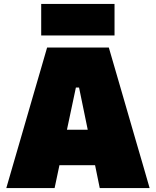

<svg xmlns="http://www.w3.org/2000/svg" viewBox="-20 -954 789 974"><path d="M12 0Q28.5 -57 47 -120.8Q65.5 -184.5 82 -241L153 -486Q172.5 -553 188 -606Q203.5 -659 219 -713H532Q548.5 -656 564 -603Q579.5 -550 598 -486L669 -241Q686.5 -182 704.5 -119.5Q722.5 -57 739 0H486Q475.5 -50.5 464.8 -103.8Q454 -157 444 -204L381 -510H365L301 -208Q290.5 -158.5 279 -104Q267.5 -49.5 257 0ZM227 -116 255 -296H527L550 -116ZM189 -774V-934Q231 -934 277.5 -934Q324 -934 375 -934Q426 -934 472.5 -934Q519 -934 561 -934V-774Q519 -774 472.5 -774Q426 -774 375 -774Q324 -774 277.5 -774Q231 -774 189 -774Z"/></svg>

Font: Commissioner Thin Black
Style: Regular
Weight: 900
Version: Version 1.000